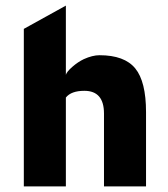

<svg xmlns="http://www.w3.org/2000/svg" viewBox="-20 -665 600 685"><path d="M65 -562 215 -645V-398Q218 -409 238 -426.5Q258 -444 279 -454Q310 -468 335 -468Q424 -468 462.5 -421Q501 -374 501 -265V0H351V-260Q351 -341 281 -341Q234 -341 215 -317V0H65Z"/></svg>

Font: Tajawal Black
Style: Regular
Weight: 900
Designer: Boutros Fonts
Foundry: Created by Boutros International 2017
Version: Version 1.700